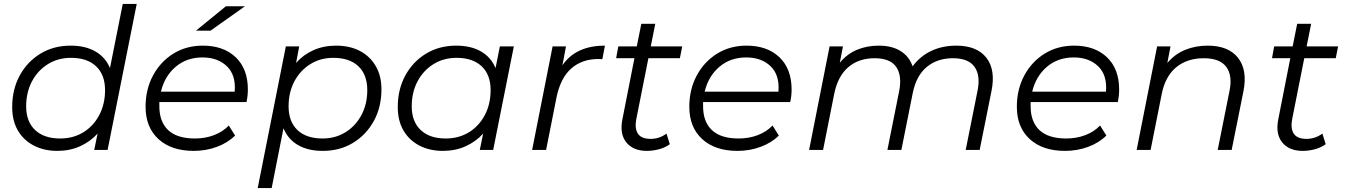

<svg xmlns="http://www.w3.org/2000/svg" viewBox="-20 -762 6835 976"><path d="M271 5Q204 5 152 -22Q100 -49 71 -98.5Q42 -148 42 -218Q42 -308 80.5 -378.5Q119 -449 186 -489.5Q253 -530 339 -530Q414 -530 465 -500.5Q516 -471 539 -416L604 -742H675L527 0H459L476 -83Q439 -42 387 -18.5Q335 5 271 5ZM286 -58Q352 -58 403.5 -89.5Q455 -121 484.5 -177Q514 -233 514 -304Q514 -382 468.5 -425Q423 -468 341 -468Q275 -468 223.5 -436Q172 -404 142.5 -348.5Q113 -293 113 -221Q113 -144 158.5 -101Q204 -58 286 -58Z M965 5Q851 5 785.5 -55Q720 -115 720 -219Q720 -308 758 -378.5Q796 -449 861.5 -489.5Q927 -530 1011 -530Q1116 -530 1178 -471Q1240 -412 1240 -307Q1240 -275 1233 -243H790Q790 -233 790 -222Q790 -143 835 -100.5Q880 -58 971 -58Q1024 -58 1069 -75.5Q1114 -93 1143 -124L1175 -73Q1138 -36 1082.5 -15.5Q1027 5 965 5ZM798 -296H1173Q1180 -380 1133.5 -425Q1087 -470 1009 -470Q929 -470 873 -422.5Q817 -375 798 -296ZM976 -606 1128 -730H1225L1050 -606Z M1621 5Q1546 5 1495 -24.5Q1444 -54 1421 -110L1361 194H1290L1433 -526H1501L1485 -442Q1522 -484 1573.5 -507Q1625 -530 1689 -530Q1757 -530 1808.5 -503.5Q1860 -477 1889.5 -427Q1919 -377 1919 -308Q1919 -217 1880 -146.5Q1841 -76 1774 -35.5Q1707 5 1621 5ZM1620 -58Q1685 -58 1736.5 -90Q1788 -122 1817.5 -177.5Q1847 -233 1847 -304Q1847 -382 1802 -425Q1757 -468 1674 -468Q1609 -468 1557.5 -436Q1506 -404 1476.5 -348.5Q1447 -293 1447 -221Q1447 -144 1492 -101Q1537 -58 1620 -58Z M2231 5Q2164 5 2112 -22Q2060 -49 2031 -98.5Q2002 -148 2002 -218Q2002 -308 2040.5 -378.5Q2079 -449 2146 -489.5Q2213 -530 2299 -530Q2374 -530 2425 -500.5Q2476 -471 2499 -416L2521 -526H2592L2487 0H2419L2436 -83Q2399 -42 2347 -18.5Q2295 5 2231 5ZM2246 -58Q2312 -58 2363.5 -89.5Q2415 -121 2444.5 -177Q2474 -233 2474 -304Q2474 -382 2428.5 -425Q2383 -468 2301 -468Q2235 -468 2183.5 -436Q2132 -404 2102.5 -348.5Q2073 -293 2073 -221Q2073 -144 2118.5 -101Q2164 -58 2246 -58Z M2685 0 2789 -526H2857L2839 -430Q2907 -530 3055 -530L3042 -461Q3037 -461 3032.5 -461.5Q3028 -462 3022 -462Q2938 -462 2883.5 -413.5Q2829 -365 2809 -267L2756 0Z M3268 5Q3199 5 3164 -38Q3129 -81 3144 -156L3205 -466H3112L3123 -526H3217L3240 -641H3311L3288 -526H3448L3436 -466H3276L3215 -159Q3205 -110 3222.5 -83Q3240 -56 3287 -56Q3332 -56 3368 -83L3385 -29Q3360 -11 3329 -3Q3298 5 3268 5Z M3729 5Q3615 5 3549.5 -55Q3484 -115 3484 -219Q3484 -308 3522 -378.5Q3560 -449 3625.5 -489.5Q3691 -530 3775 -530Q3880 -530 3942 -471Q4004 -412 4004 -307Q4004 -275 3997 -243H3554Q3554 -233 3554 -222Q3554 -143 3599 -100.5Q3644 -58 3735 -58Q3788 -58 3833 -75.5Q3878 -93 3907 -124L3939 -73Q3902 -36 3846.5 -15.5Q3791 5 3729 5ZM3562 -296H3937Q3944 -380 3897.5 -425Q3851 -470 3773 -470Q3693 -470 3637 -422.5Q3581 -375 3562 -296Z M4841 -530Q4946 -530 4994 -468.5Q5042 -407 5020 -299L4960 0H4889L4949 -300Q4965 -378 4934 -422Q4903 -466 4824 -466Q4745 -466 4691.5 -422Q4638 -378 4620 -290L4562 0H4491L4551 -300Q4566 -378 4535.5 -422Q4505 -466 4426 -466Q4345 -466 4291.5 -420Q4238 -374 4220 -282L4164 0H4093L4197 -526H4265L4249 -443Q4286 -488 4336.5 -509Q4387 -530 4447 -530Q4514 -530 4558 -502.5Q4602 -475 4619 -425Q4659 -478 4715.5 -504Q4772 -530 4841 -530Z M5394 5Q5280 5 5214.5 -55Q5149 -115 5149 -219Q5149 -308 5187 -378.5Q5225 -449 5290.5 -489.5Q5356 -530 5440 -530Q5545 -530 5607 -471Q5669 -412 5669 -307Q5669 -275 5662 -243H5219Q5219 -233 5219 -222Q5219 -143 5264 -100.5Q5309 -58 5400 -58Q5453 -58 5498 -75.5Q5543 -93 5572 -124L5604 -73Q5567 -36 5511.5 -15.5Q5456 5 5394 5ZM5227 -296H5602Q5609 -380 5562.5 -425Q5516 -470 5438 -470Q5358 -470 5302 -422.5Q5246 -375 5227 -296Z M6119 -530Q6224 -530 6273 -468.5Q6322 -407 6301 -299L6241 0H6170L6230 -300Q6246 -378 6213.5 -422Q6181 -466 6099 -466Q6015 -466 5959 -420Q5903 -374 5885 -282L5829 0H5758L5862 -526H5930L5914 -442Q5952 -487 6004.5 -508.5Q6057 -530 6119 -530Z M6602 5Q6533 5 6498 -38Q6463 -81 6478 -156L6539 -466H6446L6457 -526H6551L6574 -641H6645L6622 -526H6782L6770 -466H6610L6549 -159Q6539 -110 6556.5 -83Q6574 -56 6621 -56Q6666 -56 6702 -83L6719 -29Q6694 -11 6663 -3Q6632 5 6602 5Z"/></svg>

Font: Montserrat
Style: Italic
Weight: 400
Italic angle: -11.3°
Designer: Julieta Ulanovsky
Foundry: Julieta Ulanovsky
Version: Version 9.000; ttfautohint (v1.8.4.7-5d5b)